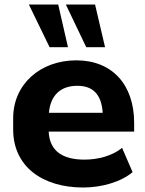

<svg xmlns="http://www.w3.org/2000/svg" viewBox="-20 -816 641 847"><path d="M347.2 11.2C429.2 11.2 514.2 -13.7 564.9 -56.6L518.6 -163.6C474.6 -127.9 411.6 -111.8 352.5 -111.8C255.9 -111.8 198.7 -149.9 194.8 -235.4H571.8V-273.9C571.8 -442.4 475.1 -549.8 316.4 -549.8C159.7 -549.8 38.1 -446.3 38.1 -294.4V-244.6C38.1 -82 166.5 11.2 347.2 11.2ZM279.8 -607.9 236.8 -795.9H107.4L198.7 -607.9ZM443.4 -607.9 399.4 -795.9H270.5L360.4 -607.9ZM321.3 -437.5C389.2 -437.5 427.7 -400.4 433.1 -318.4H195.8C203.1 -398.9 250 -437.5 321.3 -437.5Z"/></svg>

Font: Winston ExtraBold
Style: Regular
Weight: 800
Designer: Vernon Adams, Kim Jin-seong, David Berlow, Cristiano Sobral
Foundry: The Winston Project Authors
Version: Version 3.004